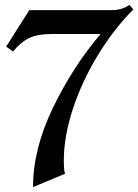

<svg xmlns="http://www.w3.org/2000/svg" viewBox="-20 -740 561 779"><path d="M521 -702Q440 -620 376 -514.5Q312 -409 275.5 -297.5Q239 -186 239 -90Q239 -46 244 -35L114 19Q114 -135 194.5 -302Q275 -469 388 -602H188Q132 -602 98 -585.5Q64 -569 33 -531L5 -551L99 -699H435Q456 -699 474.5 -705Q493 -711 505 -720Z"/></svg>

Font: Amita
Style: Regular
Weight: 400
Designer: Eduardo Rodriguez Tunni, Modular Infotech, Brian J. Bonislawsky
Foundry: Eduardo Rodriguez Tunni, Modular Infotech, Brian J. Bonislawsky
Version: Version 1.004